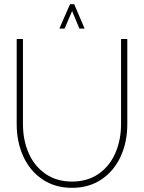

<svg xmlns="http://www.w3.org/2000/svg" viewBox="-20 -887 690 920"><path d="M325 13Q243.5 13 183.5 -27.5Q123.5 -68 91.8 -137.2Q60 -206.5 60 -292V-700H90V-292Q90 -215.5 117.5 -153Q145 -90.5 198.2 -53.8Q251.5 -17 325 -17Q399.5 -17 452.5 -54Q505.5 -91 532.8 -153.8Q560 -216.5 560 -292V-700H590V-292Q590 -206.5 558.2 -137.2Q526.5 -68 466.5 -27.5Q406.5 13 325 13ZM335.5 -867 385.5 -750H360.5L325.5 -834L289.5 -750H264.5L315.5 -867Z"/></svg>

Font: Urbanist
Style: Regular
Weight: 400
Designer: Corey Hu
Foundry: Corey Hu
Version: Version 1.2; befe77262ef67d88f1d94aa3d2e49ef1327b4483